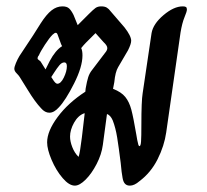

<svg xmlns="http://www.w3.org/2000/svg" viewBox="-20 -573 651 603"><path d="M567 -543Q567 -537 559.5 -519Q552 -501 547 -471L502 -157Q496 -115 475 -73Q454 -31 418 -4Q402 10 388 10Q378 10 372.5 4Q367 -2 365 -14Q362 -29 359 -62Q353 -110 348 -141Q343 -172 334 -195Q327 -211 316 -215L303 -118Q299 -88 283.5 -58Q268 -28 249 -9Q230 10 215 10Q197 10 176.5 -14Q156 -38 142 -71Q128 -104 128 -126Q128 -161 161 -205.5Q194 -250 248 -285L249 -295Q253 -318 257 -330.5Q261 -343 269 -353L310 -407Q317 -415 317 -422Q317 -430 305 -441L280 -469L250 -439Q243 -432 235 -422Q239 -414 239 -399Q239 -363 212.5 -310.5Q186 -258 165 -236Q150 -219 135 -219Q121 -219 109 -233Q90 -253 67.5 -290Q45 -327 42 -331Q39 -336 32 -343Q25 -350 25 -357Q25 -363 30 -375Q35 -387 41 -397L84 -462L108 -500Q126 -528 142 -540.5Q158 -553 176 -553Q190 -553 197 -546.5Q204 -540 211 -526L224 -494L259 -529Q273 -543 280 -548Q287 -553 298 -553Q309 -553 315.5 -549Q322 -545 327 -538L371 -487Q392 -460 392 -445Q392 -435 382 -415L351 -362Q342 -347 339 -315L335 -294Q361 -284 373.5 -268.5Q386 -253 392.5 -228.5Q399 -204 408 -151Q409 -144 411 -133.5Q413 -123 414.5 -118.5Q416 -114 418 -114Q422 -114 423 -129Q424 -143 424 -181Q424 -256 428 -280L456 -469Q461 -498 493.5 -525.5Q526 -553 554 -553Q561 -553 564 -551Q567 -549 567 -543ZM136 -381Q154 -415 175 -428L172 -434L161 -464Q159 -470 155 -470Q152 -470 149.5 -467.5Q147 -465 145 -464Q135 -454 121 -432.5Q107 -411 102 -399Q98 -395 98 -389Q98 -387 102.5 -384Q107 -381 108 -379L123 -355ZM190 -365Q190 -377 182 -377Q174 -377 166.5 -368Q159 -359 150 -345L141 -331L145 -325Q154 -310 160 -310Q171 -310 180.5 -329.5Q190 -349 190 -365ZM246 -217H244Q225 -210 212.5 -187.5Q200 -165 200 -144Q200 -129 207 -111Q214 -93 226 -81H227Q231 -92 237 -140.5Q243 -189 246 -217Z"/></svg>

Font: Charm
Style: Bold
Weight: 700
Designer: Katatrad Aksorn Co.,Ltd.
Foundry: Cadson Demak Co.,Ltd.
Version: Version 1.001